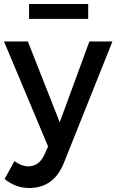

<svg xmlns="http://www.w3.org/2000/svg" viewBox="-25 -739 581 958"><path d="M120 -719H415V-645H120ZM294 73Q244 199 121 199Q52 199 -2 154L47 65Q83 91 116 91Q170 91 197 32L215 -8L-5 -532H114L273 -129L421 -532H536Z"/></svg>

Font: Montserrat-Arabic
Style: Regular
Weight: 400
Designer: Mohamed Gaber
Foundry: Kief Type Foundry
Version: Version 5.008;PS 005.008;hotconv 1.0.88;makeotf.lib2.5.64775